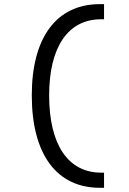

<svg xmlns="http://www.w3.org/2000/svg" viewBox="-20 -811 626 929"><path d="M463.4 97.7H483.4V24.4H469.7C308.6 24.4 217.8 -112.3 217.8 -349.6C217.8 -583 308.6 -717.8 469.7 -717.8H483.4V-791H463.4C253.9 -791 133.8 -630.4 133.8 -349.6C133.8 -64.9 253.9 97.7 463.4 97.7Z"/></svg>

Font: Cascadia Code SemiLight
Style: Regular
Weight: 350
Monospace: yes
Designer: Aaron Bell
Foundry: Saja Typeworks
Version: Version 2404.023